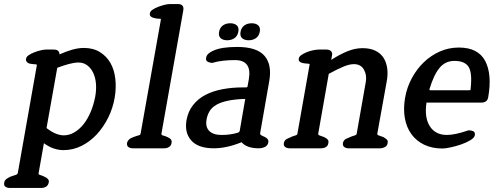

<svg xmlns="http://www.w3.org/2000/svg" viewBox="-43 -733 2458 949"><path d="M251 -464Q284 -479 314 -487.5Q344 -496 372 -496Q418 -496 451 -475.5Q484 -455 503 -421.5Q522 -388 527 -343.5Q532 -299 524 -251Q515 -198 491.5 -151Q468 -104 435 -68.5Q402 -33 360 -12Q318 9 271 9Q247 9 223 1Q199 -7 174 -25L148 122Q146 129 153 131Q160 133 167 136Q172 138 177 140.5Q182 143 187 146Q192 149 196 155Q200 161 198 169Q195 183 185 189.5Q175 196 161 196H5Q-7 196 -16 190Q-25 184 -22 169Q-20 158 -11 151.5Q-2 145 9 140Q12 139 15 138Q18 137 21 136Q29 133 36 131Q43 129 45 122L139 -410Q140 -415 133.5 -415Q127 -415 121 -416Q116 -417 110 -417.5Q104 -418 99 -420Q93 -423 88.5 -428.5Q84 -434 86 -443Q87 -452 98.5 -460Q110 -468 125.5 -474Q141 -480 157 -484Q173 -488 184 -488H223Q251 -488 251 -464ZM345 -424Q325 -424 298.5 -417Q272 -410 240 -398L187 -100Q213 -80 234 -72Q255 -64 272 -64Q299 -64 324 -78.5Q349 -93 369.5 -118.5Q390 -144 405 -179.5Q420 -215 428 -257Q434 -292 431 -322.5Q428 -353 416.5 -375.5Q405 -398 387 -411Q369 -424 345 -424Z M769 0H613Q601 0 592 -6Q583 -12 585 -27Q587 -35 592.5 -41Q598 -47 604 -50Q614 -55 629 -60Q637 -63 644 -64.5Q651 -66 652 -73L752 -635Q753 -641 746.5 -640.5Q740 -640 734 -641Q728 -642 722.5 -643Q717 -644 712 -646Q706 -648 701 -653Q696 -658 698 -668Q699 -677 711 -685Q723 -693 738.5 -699Q754 -705 770 -709Q786 -713 797 -713H836Q868 -713 863 -682L755 -73Q754 -66 760.5 -64Q767 -62 774 -60Q779 -58 784.5 -55.5Q790 -53 795 -50Q800 -47 803.5 -41Q807 -35 805 -27Q803 -13 792.5 -6.5Q782 0 769 0Z M1186 -534Q1165 -534 1153.5 -544.5Q1142 -555 1146 -576Q1150 -597 1165 -607.5Q1180 -618 1201 -618Q1222 -618 1233.5 -607.5Q1245 -597 1241 -576Q1237 -555 1222 -544.5Q1207 -534 1186 -534ZM1080 -534Q1059 -534 1047.5 -544.5Q1036 -555 1040 -576Q1044 -597 1059 -607.5Q1074 -618 1095 -618Q1116 -618 1127.5 -607.5Q1139 -597 1135 -576Q1131 -555 1116 -544.5Q1101 -534 1080 -534ZM1236 0Q1177 0 1151 -30Q1077 0 1014 0Q937 0 902.5 -38.5Q868 -77 879 -140Q887 -183 911.5 -214Q936 -245 972.5 -264Q1009 -283 1056.5 -292Q1104 -301 1157 -301H1173Q1177 -301 1178.5 -302Q1180 -303 1181 -308L1187 -342Q1203 -436 1118 -436Q1089 -436 1061 -433Q1033 -430 1005 -422Q992 -423 982.5 -428.5Q973 -434 976 -448Q978 -460 987.5 -468Q997 -476 1008 -481Q1031 -492 1061 -496.5Q1091 -501 1129 -501Q1226 -501 1264 -457.5Q1302 -414 1288 -333L1243 -76Q1242 -70 1245 -67Q1248 -64 1257 -60Q1262 -58 1266 -56Q1270 -54 1274 -51Q1279 -47 1282 -41.5Q1285 -36 1283 -28Q1279 -12 1265 -6Q1251 0 1236 0ZM1168 -238Q1170 -243 1169 -243.5Q1168 -244 1163 -244Q1114 -242 1080.5 -234.5Q1047 -227 1025.5 -214.5Q1004 -202 993 -183.5Q982 -165 978 -143Q975 -129 977 -115Q979 -101 987.5 -90Q996 -79 1012 -72.5Q1028 -66 1054 -66Q1093 -66 1129 -76Q1141 -79 1142 -87Z M1836 0H1680Q1668 0 1659 -6Q1650 -12 1652 -26Q1655 -41 1669 -47.5Q1683 -54 1696 -59Q1704 -62 1711.5 -64Q1719 -66 1720 -72L1765 -328Q1771 -361 1756 -388.5Q1741 -416 1706 -416Q1684 -416 1654 -403.5Q1624 -391 1582 -368L1530 -73Q1529 -66 1535.5 -64Q1542 -62 1549 -59Q1561 -56 1570 -49Q1575 -46 1578.5 -40.5Q1582 -35 1580 -26Q1578 -12 1567.5 -6Q1557 0 1544 0H1388Q1376 0 1367 -6Q1358 -12 1360 -26Q1363 -41 1377 -47.5Q1391 -54 1403 -59Q1411 -62 1418.5 -64Q1426 -66 1427 -72L1487 -412Q1489 -418 1482.5 -418Q1476 -418 1470 -419Q1464 -420 1458.5 -420.5Q1453 -421 1448 -423Q1442 -425 1437 -429.5Q1432 -434 1434 -444Q1435 -453 1446.5 -461Q1458 -469 1473 -475Q1488 -481 1504.5 -484.5Q1521 -488 1533 -488H1571Q1585 -488 1593 -480.5Q1601 -473 1598 -458L1594 -437Q1636 -464 1674 -479.5Q1712 -495 1749 -495Q1786 -495 1812 -482.5Q1838 -470 1852.5 -447.5Q1867 -425 1871 -394.5Q1875 -364 1868 -328L1822 -73Q1821 -66 1828 -64Q1835 -62 1842 -59Q1854 -56 1862 -49Q1867 -46 1871 -40.5Q1875 -35 1873 -26Q1871 -12 1859.5 -6Q1848 0 1836 0Z M2337 -226H2065Q2054 -152 2081.5 -109Q2109 -66 2166 -66Q2186 -66 2212 -71.5Q2238 -77 2273 -89Q2286 -89 2296 -84.5Q2306 -80 2304 -65Q2302 -52 2282 -40Q2262 -28 2236 -19Q2210 -10 2184 -4.5Q2158 1 2144 1Q2092 1 2053 -18Q2014 -37 1990 -70.5Q1966 -104 1958 -149.5Q1950 -195 1959 -249Q1968 -301 1992.5 -346.5Q2017 -392 2052 -425.5Q2087 -459 2131 -478.5Q2175 -498 2225 -498Q2320 -498 2355 -432Q2390 -366 2370 -252Q2365 -226 2337 -226ZM2203 -432Q2158 -432 2129.5 -397.5Q2101 -363 2080 -293Q2079 -288 2080 -287.5Q2081 -287 2086 -287H2276Q2281 -287 2282 -287.5Q2283 -288 2283 -293Q2292 -372 2273.5 -402Q2255 -432 2203 -432Z"/></svg>

Font: Jura
Style: Bold Italic
Weight: 700
Designer: Ed Merritt
Foundry: Ten by Twenty
Version: Version 1.007